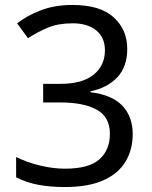

<svg xmlns="http://www.w3.org/2000/svg" viewBox="-20 -744 612 774"><path d="M493 -547Q493 -475 453 -432.5Q413 -390 345 -376V-372Q431 -362 473 -318Q515 -274 515 -203Q515 -141 486 -92.5Q457 -44 396.5 -17Q336 10 241 10Q185 10 137 1.5Q89 -7 45 -29V-111Q90 -89 142 -76.5Q194 -64 242 -64Q338 -64 380.5 -101.5Q423 -139 423 -205Q423 -272 370.5 -301.5Q318 -331 223 -331H154V-406H224Q312 -406 357.5 -443Q403 -480 403 -541Q403 -593 368 -621.5Q333 -650 273 -650Q215 -650 174 -633Q133 -616 93 -590L49 -650Q87 -680 143.5 -702Q200 -724 272 -724Q384 -724 438.5 -674Q493 -624 493 -547Z"/></svg>

Font: Noto Sans Soyombo
Style: Regular
Weight: 400
Designer: Monotype Design Team
Foundry: Monotype Imaging Inc.
Version: Version 2.001; ttfautohint (v1.8.4.7-5d5b)